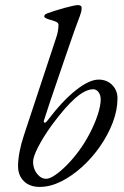

<svg xmlns="http://www.w3.org/2000/svg" viewBox="-20 -727 489 755"><path d="M136 8Q97 8 74 -14.5Q51 -37 51 -74Q51 -99 57 -130.5Q63 -162 74 -195L200 -576Q205 -590 207.5 -603.5Q210 -617 210 -630Q210 -635 204.5 -639Q199 -643 185 -647Q154 -655 154 -662Q154 -667 157.5 -670Q161 -673 170 -676Q181 -680 198.5 -685.5Q216 -691 234 -696Q252 -701 266.5 -704Q281 -707 285 -707Q301 -707 301 -697Q301 -688 299.5 -681.5Q298 -675 294 -664Q286 -644 272 -604.5Q258 -565 241.5 -516.5Q225 -468 208 -418.5Q191 -369 176.5 -326Q162 -283 154 -257Q150 -247 154.5 -245Q159 -243 166 -252Q225 -330 278 -372Q331 -414 368 -414Q400 -414 421 -393Q442 -372 442 -340Q442 -294 423.5 -245.5Q405 -197 373.5 -151.5Q342 -106 302 -70Q262 -34 219.5 -13Q177 8 136 8ZM162 -24Q175 -24 196 -38Q217 -52 241.5 -76.5Q266 -101 289 -132Q313 -164 333 -202.5Q353 -241 364.5 -276.5Q376 -312 376 -336Q376 -353 367.5 -364.5Q359 -376 347 -376Q316 -376 276 -341Q236 -306 183 -234Q150 -188 130 -149Q110 -110 110 -91Q110 -64 125.5 -44Q141 -24 162 -24Z"/></svg>

Font: EB Garamond
Style: Italic
Weight: 400
Italic angle: -17.2°
Designer: Georg Duffner and Octavio Pardo
Foundry: Georg Duffner
Version: Version 1.001